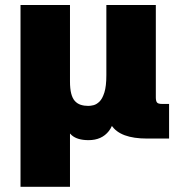

<svg xmlns="http://www.w3.org/2000/svg" viewBox="-20 -547 708 758"><path d="M61 190.4V-527.3H256.3V-225.1Q256.3 -196.3 261.2 -177.5Q266.1 -158.7 275.6 -148.2Q285.2 -137.7 298.6 -133.3Q312 -128.9 328.6 -128.9Q337.4 -128.9 349.4 -131.8Q361.3 -134.8 372.8 -146Q384.3 -157.2 392.1 -181.9Q399.9 -206.5 399.9 -250.5V-527.3H595.2V-162.6Q595.2 -147.9 599.9 -142.3Q604.5 -136.7 619.6 -136.7H647.5V0H560.5Q507.8 0 472.7 -12.9Q437.5 -25.9 420.2 -52.2Q402.8 -78.6 402.8 -118.2L441.4 -150.9Q438 -65.9 409.9 -29.8Q381.8 6.3 329.6 6.3Q285.6 6.3 263.4 -12.9Q241.2 -32.2 233.6 -59.8Q226.1 -87.4 226.1 -111.8L256.3 -128.9V190.4Z"/></svg>

Font: Schibsted Grotesk Black
Style: Regular
Weight: 900
Designer: Bakken & Baeck AS, Henrik Kongsvoll
Foundry: Schibsted ASA
Version: Version 1.100;gftools[0.9.25]